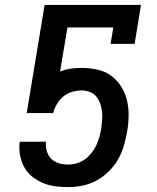

<svg xmlns="http://www.w3.org/2000/svg" viewBox="-20 -755 640 783"><path d="M258 8Q231 8 204.5 4.5Q178 1 154.5 -9Q131 -19 111 -35Q91 -51 79 -73Q67 -95 62 -121Q57 -147 60 -174L61 -177H168L167 -174Q166 -155 171.5 -137Q177 -119 190 -106.5Q203 -94 221 -89Q239 -84 258 -84Q275 -84 293 -89Q311 -94 326 -105Q341 -116 353 -131Q365 -146 372.5 -162Q380 -178 385 -195.5Q390 -213 393 -231Q395 -248 396.5 -265.5Q398 -283 396 -300.5Q394 -318 388.5 -333.5Q383 -349 372.5 -361.5Q362 -374 346.5 -380Q331 -386 313 -386Q294 -386 274.5 -380.5Q255 -375 239 -362Q223 -349 212.5 -331.5Q202 -314 197 -294H89L162 -735H555L529 -576H431L442 -643H255L225 -463Q247 -472 269 -475Q291 -478 313 -478Q346 -478 377.5 -471Q409 -464 433.5 -446Q458 -428 474.5 -401.5Q491 -375 498 -345Q505 -315 504.5 -282Q504 -249 498 -216Q493 -188 484.5 -159Q476 -130 460.5 -103.5Q445 -77 422.5 -55Q400 -33 373 -18.5Q346 -4 316.5 2Q287 8 258 8Z"/></svg>

Font: Iosevka Curly Slab SmBdEx
Style: Italic
Weight: 600
Width: 7
Italic angle: -9°
Monospace: yes
Designer: Belleve Invis
Foundry: Belleve Invis
Version: Version 11.1.0; ttfautohint (v1.8.3)